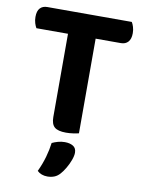

<svg xmlns="http://www.w3.org/2000/svg" viewBox="-93 -671 731 978"><g transform="rotate(10 272.5 -182.0)"><path d="M210.8 -490.8 209.1 -606.7H508.1Q513.8 -598.1 518.4 -583.1Q523.1 -568.2 523.1 -550.9Q523.1 -521.1 509.5 -505.9Q495.9 -490.8 472.3 -490.8ZM333 -606.7 334.7 -490.8H35.3Q29.7 -499.8 25 -514.7Q20.4 -529.7 20.4 -546.9Q20.4 -577.8 34 -592.2Q47.6 -606.7 71.2 -606.7ZM198.6 -517.8H341.6V-1.3Q332.6 1.3 313.9 4.1Q295.1 7 275.6 7Q233.8 7 216.2 -8.3Q198.6 -23.6 198.6 -60.4ZM286 215.5Q272.7 230.8 256.3 237.1Q239.9 243.4 221 243.4Q188.7 243.4 168.2 223.8Q186.8 184.2 197.8 145.5Q208.8 106.9 213.1 71.6Q226.8 65 243.8 60.2Q260.9 55.4 278.8 55.4Q305.4 55.4 322.2 65.9Q338.9 76.3 338.9 99.9Q338.9 115.9 330.6 138.4Q322.3 160.9 310.1 181.5Q298 202.2 286 215.5Z"/></g></svg>

Font: Baloo Tamma 2
Style: Regular
Weight: 400
Designer: Divya Kowshik, Shuchita Grover and Ek Type
Foundry: Ek Type
Version: Version 1.700